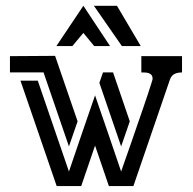

<svg xmlns="http://www.w3.org/2000/svg" viewBox="-20 -630 653 650"><path d="M348.6 0 301.8 -137.2 254.9 0H171.9L49.3 -356.9H107.9L213.4 -49.3Q235.4 -114.3 257.3 -178.2Q279.3 -242.2 301.8 -307.1Q324.2 -242.2 346.2 -178.2Q368.2 -114.3 390.1 -49.3Q392.1 -54.7 397.5 -70.6Q402.8 -86.4 410.9 -108.9Q418.9 -131.3 428.2 -158.4Q437.5 -185.5 447 -213.1Q456.5 -240.7 465.6 -266.8Q474.6 -293 481.4 -313.7Q488.3 -334.5 492.4 -347.7Q496.6 -360.8 496.6 -362.8Q496.6 -371.6 492.9 -376Q489.3 -380.4 483.6 -382.3Q478 -384.3 471.4 -384.5Q464.8 -384.8 458.5 -384.8V-439.9H596.2V-384.8Q582 -384.8 571.3 -379.9Q560.5 -375 555.2 -360.4L431.6 0ZM242.7 -219.2 213.4 -134.3 127.4 -384.8H13.7V-439.9Q51.8 -439.9 90.1 -440.4Q128.4 -440.9 166.5 -440.9ZM362.8 -384.8 419.4 -219.2 390.1 -134.3 316.4 -349.6 328.6 -384.8ZM170.9 -474.1 262.2 -610.4 352.5 -474.1H298.8L262.2 -518.6L225.1 -474.1ZM376 -610.4 456.5 -474.1H392.6L297.9 -610.4Z"/></svg>

Font: Isar CAT
Style: Regular
Weight: 400
Designer: Digitized by Peter Wiegel
Foundry: CAT-Fonts, Peter Wiegel
Version: Version 1.000; ttfautohint (v1.3)